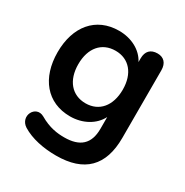

<svg xmlns="http://www.w3.org/2000/svg" viewBox="-160 -628 912 947"><g transform="rotate(30 296.0 -154.5)"><path d="M287 190C447 190 527 110 527 -49V-434C527 -475 505 -497 470 -497C431 -497 409 -475 409 -434V-413C382 -466 321 -499 250 -499C118 -499 39 -402 39 -256C39 -110 118 -12 250 -12C321 -12 383 -46 411 -101V-34C411 52 366 92 277 92C239 92 192 87 136 54C79 22 34 106 93 144C145 176 215 190 287 190ZM284 -106C206 -106 157 -164 157 -256C157 -348 206 -405 284 -405C361 -405 410 -348 410 -256C410 -164 361 -106 284 -106Z"/></g></svg>

Font: SN Pro SemiBold
Style: Regular
Weight: 600
Designer: Tobias Whetton
Foundry: Supernotes
Version: Version 1.003;Glyphs 3.3 (3324)